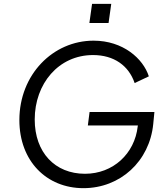

<svg xmlns="http://www.w3.org/2000/svg" viewBox="-20 -969 867 1001"><path d="M546 -849 560 -949H460L446 -849ZM415 12C607 12 760 -128 779 -323L785 -385H447L438 -315H699L698 -310C682 -168 570 -63 423 -63C267 -63 161 -174 161 -346C161 -532 285 -682 465 -682C574 -682 651 -627 682 -536L756 -571C726 -664 621 -757 468 -757C256 -757 81 -580 81 -343C81 -129 223 12 415 12Z"/></svg>

Font: Plus Jakarta Sans
Style: Italic
Weight: 400
Italic angle: -8°
Designer: Gumpita Rahayu
Foundry: Tokotype
Version: Version 2.071;gftools[0.9.30]